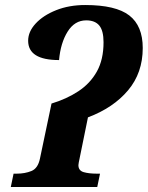

<svg xmlns="http://www.w3.org/2000/svg" viewBox="-20 -744 588 764"><path d="M23 0 34 -53H47Q79 -53 105 -63.5Q131 -74 139 -113L185 -332Q245 -350 292 -381Q339 -412 365.5 -459.5Q392 -507 392 -576Q392 -622 375 -642.5Q358 -663 323 -663Q277 -663 249 -618Q221 -573 215 -505Q92 -505 92 -582Q92 -618 122 -650.5Q152 -683 203.5 -703.5Q255 -724 319 -724Q441 -724 494.5 -682.5Q548 -641 548 -553Q548 -454 489.5 -384.5Q431 -315 330 -277L296 -110Q295 -105 293.5 -98Q292 -91 292 -87Q292 -65 313 -59Q334 -53 365 -53H378L367 0Z"/></svg>

Font: Noto Serif
Style: Bold Italic
Weight: 700
Italic angle: -12°
Designer: Monotype Design Team
Foundry: Monotype Imaging Inc.
Version: Version 2.013